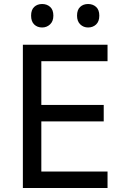

<svg xmlns="http://www.w3.org/2000/svg" viewBox="-20 -937 640 957"><path d="M94 -714H516V-632H186V-414H497V-332H186V-82H516V0H94ZM135 -859Q135 -888 150.5 -902.5Q166 -917 190 -917Q214 -917 230 -902.5Q246 -888 246 -859Q246 -831 229.5 -815.5Q213 -800 190 -800Q166 -800 150.5 -815Q135 -830 135 -859ZM364 -859Q364 -888 379.5 -902.5Q395 -917 419 -917Q443 -917 459 -902.5Q475 -888 475 -859Q475 -830 459 -815Q443 -800 419 -800Q396 -800 380 -815.5Q364 -831 364 -859Z"/></svg>

Font: Noto Sans Mono UI
Style: Regular
Weight: 400
Monospace: yes
Designer: Monotype Design team
Foundry: Monotype Imaging Inc.
Version: Version 1.000